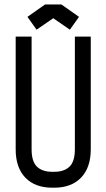

<svg xmlns="http://www.w3.org/2000/svg" viewBox="-20 -852 490 884"><path d="M262.7 -831.5 343.8 -774.4 301.8 -715.3 225.1 -768.1 148.4 -715.3 106.4 -774.4 187.5 -831.5ZM125.5 -164.6Q125.5 -108.4 150.1 -84.7Q174.8 -61 220.7 -61H229.5Q275.4 -61 300 -84.7Q324.7 -108.4 324.7 -164.6V-683.6H397.9V-164.6Q397.9 -80.6 353.3 -34.2Q308.6 12.2 229.5 12.2H220.7Q141.6 12.2 96.9 -33.9Q52.2 -80.1 52.2 -164.6V-683.6H125.5Z"/></svg>

Font: Anka/Coder Narrow
Style: Regular
Weight: 400
Width: 3
Monospace: yes
Version: Version 001.100